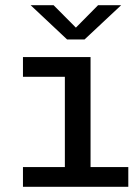

<svg xmlns="http://www.w3.org/2000/svg" viewBox="-20 -720 540 740"><path d="M68.5 0V-76H230V-424H68.5V-500H329V-76H474.5V0ZM98 -700H186.5L272.5 -613.5L358 -700H447L306 -568H238.5Z"/></svg>

Font: Trispace
Style: Regular
Weight: 400
Designer: Tyler Finck
Foundry: Etcetera Type Company
Version: Version 1.210; ttfautohint (v1.8.3)